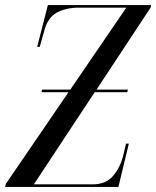

<svg xmlns="http://www.w3.org/2000/svg" viewBox="-51 -734 613 754"><path d="M-31 0 -28 -12 218 -372H112L114 -382H225L445 -704H258Q210 -704 174 -685.5Q138 -667 124 -617L105 -550H95L137 -714H542L541 -705L328 -382H451L449 -372H321L82 -10H313Q364 -10 392 -42Q420 -74 432 -120L444 -170H455L414 0Z"/></svg>

Font: Noto Serif Display ExtraCondensed
Style: Italic
Weight: 400
Width: 2
Italic angle: -12°
Designer: Monotype Design Team
Foundry: Monotype Imaging Inc.
Version: Version 2.009